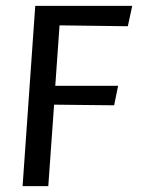

<svg xmlns="http://www.w3.org/2000/svg" viewBox="-20 -632 487 652"><path d="M56.7 0 99.7 -612H429L414.1 -542.9L182.2 -545.9L167.7 -340.7H381.1L367.6 -274.4L163.7 -276.6L144 0Z"/></svg>

Font: Ancizar Sans Thin
Style: Italic
Weight: 100
Italic angle: -4°
Designer: Cesar Puertas, Viviana Monsalve, Julian Moncada, Julian Prieto, Jose Castro, Mariel Hernandez, Felipe Aragon, Sara Alarc
Version: Version 8.100